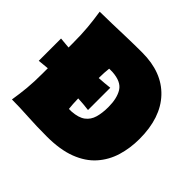

<svg xmlns="http://www.w3.org/2000/svg" viewBox="-192 -907 1103 1103"><g transform="rotate(45 359.5 -355.5)"><path d="M32 0Q41 -55.5 46 -108.2Q51 -161 51 -229V-272.5Q16.5 -270 -16 -266V-447Q17.5 -443.5 51 -441V-474Q51 -545.5 46 -600.5Q41 -655.5 32 -713Q73.5 -713 128.8 -714.8Q184 -716.5 246.2 -718.2Q308.5 -720 371 -720Q531.5 -720 621.2 -625Q711 -530 711 -358Q711 -282.5 690.8 -216Q670.5 -149.5 625.5 -98.8Q580.5 -48 506.2 -19.5Q432 9 324 9Q238.5 9 166 4.5Q93.5 0 32 0ZM302 -193H323Q377 -196.5 405.5 -218Q434 -239.5 444.5 -276Q455 -312.5 455 -361Q455 -431.5 429 -473.5Q403 -515.5 328 -520H302Q300 -502 298.8 -483Q297.5 -464 297.5 -439.5Q340.5 -442 384 -447V-266Q361.5 -269 339.8 -270.8Q318 -272.5 297 -273.5Q297.5 -249 298.8 -229.5Q300 -210 302 -193Z"/></g></svg>

Font: Commissioner Flair Black
Style: Regular
Weight: 900
Designer: Kostas Bartsokas
Foundry: Kostas Bartsokas
Version: Version 1.000; ttfautohint (v1.8.3)